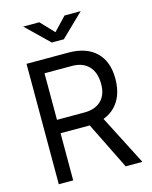

<svg xmlns="http://www.w3.org/2000/svg" viewBox="-131 -983 847 1068"><g transform="rotate(-15 293.0 -449.0)"><path d="M72.3 0V-693.4H313Q416 -693.4 472.2 -639.4Q528.3 -585.4 528.3 -486.8Q528.3 -410.6 496.8 -359.6Q465.3 -308.6 406.7 -286.6L553.7 0H457.5L323.2 -271.5Q318.4 -271.5 313 -271.5H155.3V0ZM155.3 -348.6H313Q375.5 -348.6 409.9 -382.3Q444.3 -416 444.3 -477.1Q444.3 -543.9 409.9 -580.3Q375.5 -616.7 313 -616.7H155.3ZM238.8 -771.5 107.9 -898.4H200.7L273.4 -821.8L346.2 -898.4H439L308.1 -771.5Z"/></g></svg>

Font: Cascadia Code PL SemiLight
Style: Regular
Weight: 350
Monospace: yes
Designer: Aaron Bell
Foundry: Saja Typeworks
Version: Version 2404.023; ttfautohint (v1.8.4)